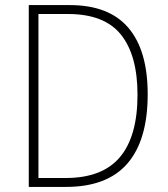

<svg xmlns="http://www.w3.org/2000/svg" viewBox="-20 -734 659 754"><path d="M560 -364Q560 -184 480.5 -92Q401 0 239 0H93V-714H254Q408 -714 484 -625Q560 -536 560 -364ZM520 -362Q520 -517 455 -598Q390 -679 247 -679H131V-35H238Q382 -35 451 -117Q520 -199 520 -362Z"/></svg>

Font: Noto Sans Lao Looped SemiCondensed ExtraLight
Style: Regular
Weight: 200
Width: 4
Designer: Mark Frömberg, Ben Mitchell
Foundry: The Fontpad Ltd
Version: Version 1.002; ttfautohint (v1.8.4.7-5d5b)